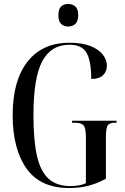

<svg xmlns="http://www.w3.org/2000/svg" viewBox="-20 -940 631 970"><path d="M329 10Q184 10 114 -88.5Q44 -187 44 -358Q44 -533 119 -628.5Q194 -724 330 -724Q396 -724 438 -707Q480 -690 500 -663.5Q520 -637 520 -608Q520 -578 500 -559.5Q480 -541 441 -541Q441 -631 417.5 -672.5Q394 -714 331 -714Q238 -714 193.5 -630.5Q149 -547 149 -358Q149 -230 167 -151.5Q185 -73 226 -36.5Q267 0 335 0Q358 0 378.5 -3.5Q399 -7 414 -15V-247Q414 -291 403 -305.5Q392 -320 357 -320H344V-330H569V-320H562Q532 -320 523.5 -305.5Q515 -291 515 -244V-37Q471 -13 426.5 -1.5Q382 10 329 10ZM324 -806Q302 -806 288.5 -819.5Q275 -833 275 -863Q275 -894 288.5 -907Q302 -920 324 -920Q347 -920 361 -907Q375 -894 375 -863Q375 -833 361 -819.5Q347 -806 324 -806Z"/></svg>

Font: Noto Serif Display ExtraCondensed Medium
Style: Regular
Weight: 500
Width: 2
Designer: Monotype Design Team
Foundry: Monotype Imaging Inc.
Version: Version 2.009